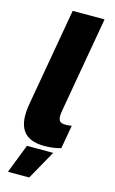

<svg xmlns="http://www.w3.org/2000/svg" viewBox="-137 -772 609 1018"><g transform="rotate(15 167.5 -263.5)"><path d="M169 11C202 11 234 6 259 -1L282 -130C271 -128 260 -127 249 -127C209 -127 203 -146 213 -201L304 -720H129L35 -184C12 -53 55 11 169 11ZM18 193H135L224 34H80Z"/></g></svg>

Font: Fixel Display ExtraBold
Style: Italic
Weight: 800
Italic angle: -10°
Designer: AlfaBravo + MacPaw
Foundry: Kyrylo Tkachov, Marchela Mozhyna, Serhii Makarenko, Maria Weinstein, Zakhar Kryvoshyya
Version: Version 1.210;Glyphs 3.2 (3217)